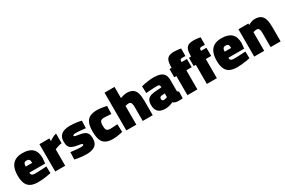

<svg xmlns="http://www.w3.org/2000/svg" viewBox="112 -1876 4537 3058"><g transform="rotate(-30 2380.0 -347.0)"><path d="M263.1 12.6Q177 12.6 124.5 -14.2Q72 -41 48.4 -97.6Q24.8 -154.1 24.8 -243Q24.8 -331.4 50.9 -392.3Q77 -453.1 130.7 -484.2Q184.4 -515.3 268.5 -515.3Q389.6 -515.3 449.9 -458.8Q510.3 -402.3 510.3 -286L500.3 -189.7H209.1Q210.1 -159.1 226.7 -145.3Q243.3 -131.4 281.3 -131.4Q313.5 -131.4 352.7 -132.9Q391.9 -134.4 429.7 -136.4Q467.5 -138.4 494 -140.4L497.6 -16Q471.4 -10 431.5 -3.5Q391.7 3 347.4 7.8Q303.1 12.6 263.1 12.6ZM208.1 -302.7H327.4Q327.4 -346 314 -363Q300.6 -379.9 268.5 -379.9Q234.9 -379.9 222 -361.8Q209.1 -343.7 208.1 -302.7Z M576.2 0V-502.8H759.5V-453.1Q775.3 -465.2 797.6 -478.7Q819.9 -492.3 844.6 -502.7Q869.3 -513.1 889.7 -515.3V-339.9Q867.6 -337.3 843.2 -330.6Q818.8 -323.9 797.1 -316.1Q775.4 -308.4 760 -301.3V0Z M1146.7 12.6Q1106.5 12.6 1065.9 8.3Q1025.4 4 991.2 -1.8Q957 -7.6 934.8 -13.1L939.4 -146.7Q966.4 -143.7 1000.4 -139.7Q1034.5 -135.7 1067.4 -132.9Q1100.3 -130.1 1121 -130.1Q1142 -130.1 1153.9 -132.7Q1165.9 -135.3 1171 -140.2Q1176 -145.1 1176 -152.5Q1176 -159.1 1169.8 -163.3Q1163.6 -167.5 1145.2 -172Q1126.8 -176.5 1089.6 -181.8Q1034.5 -190.3 998.9 -206.7Q963.3 -223 946.4 -255Q929.6 -286.9 929.6 -340.3Q929.6 -406.6 957.5 -444.5Q985.4 -482.4 1033 -498.6Q1080.6 -514.9 1139.7 -514.9Q1177.8 -514.9 1217.2 -510.9Q1256.7 -506.9 1291.6 -501.1Q1326.6 -495.3 1349.2 -489.3L1343.9 -352.9Q1317.9 -356.3 1282.9 -359.8Q1247.9 -363.3 1215.4 -365.5Q1182.9 -367.8 1161.9 -367.8Q1142.9 -367.8 1132 -365.2Q1121.2 -362.6 1117.1 -358Q1112.9 -353.4 1112.9 -345.5Q1112.9 -339.4 1119.2 -335.2Q1125.5 -331 1144 -327.4Q1162.4 -323.9 1198.5 -318.2Q1258.1 -310.4 1293.5 -292.6Q1328.8 -274.8 1344.1 -242.6Q1359.4 -210.4 1359.4 -157.2Q1359.4 -64.8 1304.5 -26.1Q1249.6 12.6 1146.7 12.6Z M1641.1 12.6Q1553.8 12.6 1503.1 -14.4Q1452.4 -41.3 1431.1 -100.3Q1409.8 -159.3 1409.8 -253.9Q1409.8 -350.1 1433.5 -407.1Q1457.3 -464.2 1508.7 -489.8Q1560.1 -515.3 1642.4 -515.3Q1667.3 -515.3 1698.8 -511.5Q1730.3 -507.8 1761.1 -502.2Q1792 -496.7 1814 -491.1L1808.4 -345.8Q1788.6 -347.8 1763.6 -349.3Q1738.5 -350.8 1715.3 -352.3Q1692.1 -353.8 1678.1 -353.8Q1645 -353.8 1627.2 -344.2Q1609.3 -334.6 1602.5 -312.6Q1595.6 -290.6 1595.6 -253.9Q1595.6 -214.5 1602.7 -191.6Q1609.7 -168.7 1627.6 -159.1Q1645.5 -149.5 1678.5 -149.5Q1692.5 -149.5 1715.5 -150.7Q1738.5 -151.9 1764.1 -153.9Q1789.7 -155.9 1809.5 -156.9L1815.1 -12.3Q1793.8 -7.2 1763 -1.4Q1732.2 4.4 1700.2 8.5Q1668.1 12.6 1641.1 12.6Z M1884.2 0V-694.5H2068V-489.8Q2091 -497.5 2124.5 -506.4Q2158.1 -515.3 2182.6 -515.3Q2254.2 -515.3 2294.7 -489Q2335.2 -462.7 2352.4 -407.6Q2369.6 -352.4 2369.6 -265.5V0H2185.9V-251.4Q2185.9 -285.5 2181.4 -308.3Q2177 -331.1 2165.4 -343Q2153.8 -354.9 2131.3 -354.9Q2115.6 -354.9 2097.4 -351.4Q2079.1 -347.8 2068 -344.5V0Z M2598.1 12.6Q2510.8 12.6 2468.6 -28.8Q2426.5 -70.2 2426.5 -154.8Q2426.5 -216.7 2450.3 -248.8Q2474 -280.9 2517.7 -293.7Q2561.4 -306.5 2622 -309.4L2709.6 -314.7V-333.5Q2709.6 -353.9 2696.8 -361Q2683.9 -368.1 2659.4 -368.1Q2631 -368.1 2593.7 -366.4Q2556.4 -364.6 2520 -362.2Q2483.6 -359.9 2457.1 -357.4L2452.5 -483Q2478.8 -490.1 2516.9 -497.4Q2555 -504.8 2596.9 -510Q2638.8 -515.3 2676.5 -515.3Q2746 -515.3 2794.3 -499.8Q2842.6 -484.2 2868 -446.9Q2893.4 -409.6 2893.4 -342.9V-144.9Q2895.9 -133.9 2902.8 -127.3Q2909.7 -120.7 2921.4 -117.8L2918 5.9Q2891.6 8.1 2864.8 9.4Q2837.9 10.8 2822.1 8.5Q2793.3 6.7 2773.7 -2.6Q2754.1 -11.9 2743.4 -22.4Q2729.5 -15.4 2706.4 -6.9Q2683.2 1.6 2655.2 7.1Q2627.2 12.6 2598.1 12.6ZM2644.8 -121.3Q2656.4 -121.3 2668.3 -123.8Q2680.2 -126.3 2691.4 -130.1Q2702.6 -133.8 2709.6 -136.8V-205.1L2650.1 -200.4Q2631.9 -198.9 2621.3 -188.8Q2610.7 -178.6 2610.7 -159.9Q2610.7 -142.7 2618.4 -132Q2626.1 -121.3 2644.8 -121.3Z M3007.3 0V-351.7H2968.3V-502.8H3007.3V-514.8Q3007.3 -585.7 3021.6 -627.8Q3035.9 -669.8 3070.9 -688.4Q3106 -707 3167.7 -707Q3186.3 -707 3209.1 -705Q3231.9 -703 3254.4 -700Q3276.9 -697 3292.8 -694L3291.9 -555.7Q3278.4 -556.2 3262.6 -556.4Q3246.7 -556.6 3234.1 -556.6Q3217.9 -556.6 3208.2 -552.4Q3198.6 -548.1 3194.8 -539.8Q3191.1 -531.5 3191.1 -517.7V-502.8H3289.4V-351.7H3191.1V0Z M3365.3 0V-351.7H3326.3V-502.8H3365.3V-514.8Q3365.3 -585.7 3379.6 -627.8Q3393.9 -669.8 3428.9 -688.4Q3464 -707 3525.7 -707Q3544.3 -707 3567.1 -705Q3589.9 -703 3612.4 -700Q3634.9 -697 3650.8 -694L3649.9 -555.7Q3636.4 -556.2 3620.6 -556.4Q3604.7 -556.6 3592.1 -556.6Q3575.9 -556.6 3566.2 -552.4Q3556.6 -548.1 3552.8 -539.8Q3549.1 -531.5 3549.1 -517.7V-502.8H3647.4V-351.7H3549.1V0Z M3923.1 12.6Q3837 12.6 3784.5 -14.2Q3732 -41 3708.4 -97.6Q3684.8 -154.1 3684.8 -243Q3684.8 -331.4 3710.9 -392.3Q3737 -453.1 3790.7 -484.2Q3844.4 -515.3 3928.5 -515.3Q4049.6 -515.3 4109.9 -458.8Q4170.3 -402.3 4170.3 -286L4160.3 -189.7H3869.1Q3870.1 -159.1 3886.7 -145.3Q3903.3 -131.4 3941.3 -131.4Q3973.5 -131.4 4012.7 -132.9Q4051.9 -134.4 4089.7 -136.4Q4127.5 -138.4 4154 -140.4L4157.6 -16Q4131.4 -10 4091.5 -3.5Q4051.7 3 4007.4 7.8Q3963.1 12.6 3923.1 12.6ZM3868.1 -302.7H3987.4Q3987.4 -346 3974 -363Q3960.6 -379.9 3928.5 -379.9Q3894.9 -379.9 3882 -361.8Q3869.1 -343.7 3868.1 -302.7Z M4236.2 0V-502.8H4419V-475.9Q4433.4 -484.9 4453.3 -493.9Q4473.2 -502.9 4495.1 -509.1Q4516.9 -515.3 4535.7 -515.3Q4606.8 -515.3 4647.3 -488.8Q4687.8 -462.2 4704.7 -406.2Q4721.6 -350.2 4721.6 -261V0H4537.9V-251Q4537.9 -285.1 4533.4 -308.1Q4529 -331.1 4517.4 -343Q4505.8 -354.9 4484.4 -354.9Q4473 -354.9 4460.7 -353Q4448.5 -351.2 4437.8 -348.5Q4427.2 -345.9 4420 -343V0Z"/></g></svg>

Font: TitilliumWeb ExtraLight
Style: Regular
Weight: 400
Designer: Mohamed Gaber, Accademia di Belle Arti di Urbino and others
Foundry: Kief Type Foundry, Accademia di Belle Arti di Urbino and others
Version: Version 3.000; ttfautohint (v1.8.2)